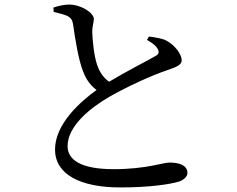

<svg xmlns="http://www.w3.org/2000/svg" viewBox="-20 -790 1040 841"><path d="M624 -615C643 -604 664 -591 672 -573C678 -560 675 -552 660 -544C627 -525 531 -476 458 -432C432 -450 416 -475 405 -507C392 -545 385 -613 384 -651C384 -676 391 -690 391 -708C390 -734 335 -770 283 -770C261 -770 240 -765 214 -757L215 -738C231 -734 255 -728 271 -722C291 -713 297 -702 300 -684C310 -614 324 -527 344 -477C356 -445 375 -416 403 -396C334 -346 221 -248 221 -135C221 -26 332 31 507 31C637 31 724 17 762 6C784 -1 801 -16 801 -32C801 -67 764 -78 722 -78C695 -78 619 -49 478 -49C332 -49 276 -91 276 -150C276 -238 376 -318 459 -366C532 -408 644 -460 711 -482C753 -496 776 -506 776 -526C776 -551 747 -592 709 -612C690 -622 662 -626 632 -630Z"/></svg>

Font: Noto Serif SC Medium
Style: Regular
Weight: 500
Designer: Ryoko NISHIZUKA 西塚涼子 (kana & ideographs); Frank Grießhammer (Latin, Greek & Cyrillic); Wenlong ZHANG 张文龙 (bopomofo); San
Foundry: Adobe Systems Incorporated
Version: Version 1.001;PS 1.001;hotconv 16.6.54;makeotf.lib2.5.65590